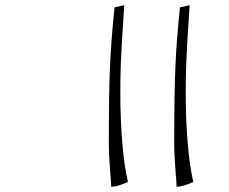

<svg xmlns="http://www.w3.org/2000/svg" viewBox="-20 -615 876 734"><path d="M440 -262Q440 -158 447.5 -69Q455 20 469 81Q442 92 429 95.5Q416 99 405 99Q405 89 404 76.5Q403 64 401 39Q398 -2 397 -23Q396 -44 396 -63Q396 -268 401 -371.5Q406 -475 418 -587L455 -595Q444 -432 442 -374.5Q440 -317 440 -262ZM690 -262Q690 -158 697.5 -69Q705 20 719 81Q692 92 679 95.5Q666 99 655 99Q655 89 654 76.5Q653 64 651 39Q648 -2 647 -23Q646 -44 646 -63Q646 -268 651 -371.5Q656 -475 668 -587L705 -595Q694 -432 692 -374.5Q690 -317 690 -262Z"/></svg>

Font: Atma Light
Style: Regular
Weight: 300
Designer: Gregori Vincens, Jeremie Hornus, Riccardo Olocco, Yoann Minet.
Foundry: black foundry
Version: Version 1.102;PS 1.100;hotconv 1.0.86;makeotf.lib2.5.63406